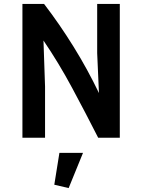

<svg xmlns="http://www.w3.org/2000/svg" viewBox="-20 -700 723 976"><path d="M94 0V-680H204Q283 -577 354 -462.5Q425 -348 483 -227L474 -430V-680H589V0H479Q415 -126 346.5 -253.5Q278 -381 201 -494L209 -260V0ZM329 256 256 239 282 77H402Z"/></svg>

Font: Inria Sans
Style: Bold
Weight: 700
Designer: Black Foundry Team
Foundry: Black Foundry
Version: Version 1.2; ttfautohint (v1.8.3)